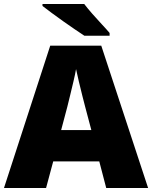

<svg xmlns="http://www.w3.org/2000/svg" viewBox="-20 -947 766 967"><path d="M515 0 480 -134H248L212 0H0L233 -717H490L726 0ZM409 -409Q404 -428 395 -463.5Q386 -499 377 -537Q368 -575 363 -599Q359 -575 350.5 -539Q342 -503 333.5 -468Q325 -433 319 -409L288 -292H440ZM404 -927Q421 -905 444.5 -878Q468 -851 492 -825.5Q516 -800 532 -781V-767H405Q385 -780 356.5 -799.5Q328 -819 297.5 -840.5Q267 -862 239.5 -882.5Q212 -903 194 -917V-927Z"/></svg>

Font: Noto Sans Georgian Black
Style: Regular
Weight: 900
Designer: Monotype Design Team, Akaki Razmadze
Foundry: Google LLC
Version: Version 2.005; ttfautohint (v1.8.4.7-5d5b)